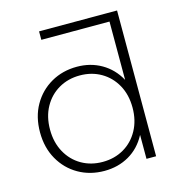

<svg xmlns="http://www.w3.org/2000/svg" viewBox="-110 -841 894 944"><g transform="rotate(-15 337.5 -369.0)"><path d="M307 4Q234 4 175.5 -29.5Q117 -63 83 -123Q49 -183 49 -261Q49 -340 83 -399.5Q117 -459 175.5 -492.5Q234 -526 307 -526Q376 -526 431.5 -494Q487 -462 519.5 -403Q552 -344 552 -261Q552 -180 520 -120Q488 -60 432.5 -28Q377 4 307 4ZM310 -41Q370 -41 417.5 -68.5Q465 -96 492.5 -146Q520 -196 520 -261Q520 -327 492.5 -376.5Q465 -426 417.5 -453.5Q370 -481 310 -481Q250 -481 202.5 -453.5Q155 -426 127.5 -376.5Q100 -327 100 -261Q100 -196 127.5 -146Q155 -96 202.5 -68.5Q250 -41 310 -41ZM521 0V-171L530 -262L520 -353V-742H570V0ZM173 -699V-742H570L520 -699Z"/></g></svg>

Font: Montserrat Thin Light
Style: Regular
Weight: 300
Version: Version 9.000